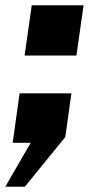

<svg xmlns="http://www.w3.org/2000/svg" viewBox="-64 -540 367 726"><path d="M56 -520H252L225 -330H29ZM52 0H-16L10 -187H206L183 -22L30 166H-44Z"/></svg>

Font: Morrison ExtraBold
Style: Regular
Weight: 800
Designer: Pablo Impallari, Rodrigo Fuenzalida (Modified by Dan O. Williams)
Version: Version 0.03;June 6, 2019;FontCreator 11.5.0.2425 64-bit; tt